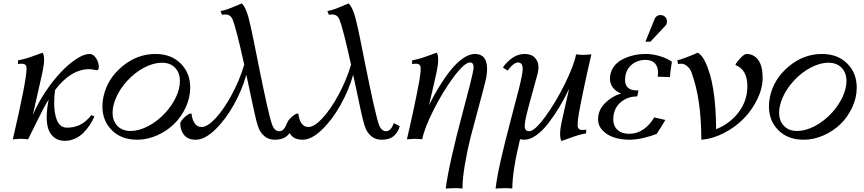

<svg xmlns="http://www.w3.org/2000/svg" viewBox="-20 -801 4969 1104"><path d="M225.1 -498Q233.4 -486.3 233.4 -459Q233.4 -429.7 224.6 -388.2Q216.3 -348.6 197.3 -266.8Q178.2 -185.1 168.5 -139.2Q197.3 -207 240.7 -272.2Q284.2 -337.4 329.1 -385Q374 -432.6 418.5 -461.7Q462.9 -490.7 495.1 -490.7Q516.1 -490.7 532.2 -466.8Q548.3 -442.9 548.3 -414.6Q548.3 -397.5 536.1 -397.5Q532.2 -397.5 517.6 -400.4Q502.9 -403.3 494.1 -403.3Q387.2 -403.3 296.4 -283.2Q291.5 -249 291.5 -209Q291.5 -181.2 294.9 -157.7Q298.3 -134.3 306.2 -112.8Q314 -91.3 329.1 -79.1Q344.2 -66.9 365.2 -66.9Q404.8 -66.9 438.5 -82.5Q472.2 -98.1 505.9 -139.2L522.9 -131.3Q510.7 -104 495.1 -80.6Q479.5 -57.1 458.5 -36.4Q437.5 -15.6 410.2 -3.4Q382.8 8.8 352.5 8.8Q315.9 8.8 292 -10.3Q268.1 -29.3 258.3 -58.3Q248.5 -87.4 248.5 -125.5Q248.5 -170.4 259.8 -229Q230 -181.2 189.5 -97.2Q148.9 -13.2 141.6 0Q115.7 -2.9 98.1 -2.9L53.7 0Q132.8 -338.9 132.8 -407.7Q132.8 -434.6 106 -434.6Q91.8 -434.6 83 -432.6L84 -454.1Q108.4 -458.5 130.6 -465.1Q152.8 -471.7 182.9 -482.9Q212.9 -494.1 225.1 -498Z M574.7 -244.1Q596.7 -347.2 682.6 -418.9Q768.6 -490.7 873.5 -490.7Q963.9 -490.7 1018.8 -436Q1073.7 -381.3 1073.7 -297.4Q1073.7 -239.3 1047.9 -183.6Q1022 -127.9 980.2 -87.4Q938.5 -46.9 882.3 -22.2Q826.2 2.4 768.6 2.4Q678.2 2.4 623.5 -51.8Q568.8 -106 568.8 -189.9Q568.8 -216.3 574.7 -244.1ZM710.4 -335Q670.9 -291.5 649.2 -243.2Q627.4 -194.8 627.4 -152.8Q627.4 -105.5 655.5 -76.7Q683.6 -47.9 731.4 -47.9Q778.8 -47.9 832.5 -75.9Q886.2 -104 931.6 -153.3Q971.2 -197.3 992.9 -245.1Q1014.6 -293 1014.6 -335Q1014.6 -382.3 986.6 -411.4Q958.5 -440.4 910.6 -440.4Q863.3 -440.4 809.3 -412.4Q755.4 -384.3 710.4 -335Z M1139.6 -70.8Q1173.3 -70.8 1220.9 -122.6Q1268.6 -174.3 1313.5 -258.1Q1358.4 -341.8 1384.3 -429.2Q1338.4 -637.7 1317.4 -689.5Q1305.2 -717.8 1275.9 -717.8Q1263.2 -717.8 1256.8 -715.8L1248 -737.3Q1268.6 -741.2 1287.6 -747.8Q1306.6 -754.4 1335 -766.6Q1363.3 -778.8 1370.1 -781.2Q1382.8 -771 1397 -736.8Q1402.8 -722.2 1408.9 -700Q1415 -677.7 1422.6 -643.1Q1430.2 -608.4 1435.8 -581.3Q1441.4 -554.2 1451.7 -502.4Q1461.9 -450.7 1467.8 -421.9Q1524.4 -140.1 1544.4 -85Q1558.6 -46.4 1585.4 -46.4Q1614.3 -46.4 1629.9 -93.3L1664.1 -75.7Q1656.2 -43 1631.3 -20.3Q1606.4 2.4 1561 2.4Q1526.4 2.4 1503.2 -15.9Q1480 -34.2 1468.3 -62Q1464.8 -69.8 1461.2 -81.5Q1457.5 -93.3 1453.1 -111.1Q1448.7 -128.9 1445.1 -144.5Q1441.4 -160.2 1435.8 -186.5Q1430.2 -212.9 1426.5 -230.2Q1422.9 -247.6 1416 -280Q1409.2 -312.5 1405.3 -330.1Q1403.8 -335.9 1402.3 -342.8Q1400.9 -349.6 1399.2 -358.2Q1397.5 -366.7 1396.5 -371.1Q1371.6 -282.7 1323.7 -197.3Q1275.9 -111.8 1216.3 -54.7Q1156.7 2.4 1106 2.4Q1060.5 2.4 1038.6 -24.7Q1016.6 -51.8 1016.6 -90.8Q1016.6 -102.5 1036.9 -122.6Q1057.1 -142.6 1072.8 -147.9H1081.1Q1084.5 -114.7 1098.9 -92.8Q1113.3 -70.8 1139.6 -70.8Z M1753.9 -70.8Q1787.6 -70.8 1835.2 -122.6Q1882.8 -174.3 1927.7 -258.1Q1972.7 -341.8 1998.5 -429.2Q1952.6 -637.7 1931.6 -689.5Q1919.4 -717.8 1890.1 -717.8Q1877.4 -717.8 1871.1 -715.8L1862.3 -737.3Q1882.8 -741.2 1901.9 -747.8Q1920.9 -754.4 1949.2 -766.6Q1977.5 -778.8 1984.4 -781.2Q1997.1 -771 2011.2 -736.8Q2017.1 -722.2 2023.2 -700Q2029.3 -677.7 2036.9 -643.1Q2044.4 -608.4 2050 -581.3Q2055.7 -554.2 2065.9 -502.4Q2076.2 -450.7 2082 -421.9Q2138.7 -140.1 2158.7 -85Q2172.9 -46.4 2199.7 -46.4Q2228.5 -46.4 2244.1 -93.3L2278.3 -75.7Q2270.5 -43 2245.6 -20.3Q2220.7 2.4 2175.3 2.4Q2140.6 2.4 2117.4 -15.9Q2094.2 -34.2 2082.5 -62Q2079.1 -69.8 2075.4 -81.5Q2071.8 -93.3 2067.4 -111.1Q2063 -128.9 2059.3 -144.5Q2055.7 -160.2 2050 -186.5Q2044.4 -212.9 2040.8 -230.2Q2037.1 -247.6 2030.3 -280Q2023.4 -312.5 2019.5 -330.1Q2018.1 -335.9 2016.6 -342.8Q2015.1 -349.6 2013.4 -358.2Q2011.7 -366.7 2010.7 -371.1Q1985.8 -282.7 1938 -197.3Q1890.1 -111.8 1830.6 -54.7Q1771 2.4 1720.2 2.4Q1674.8 2.4 1652.8 -24.7Q1630.9 -51.8 1630.9 -90.8Q1630.9 -102.5 1651.1 -122.6Q1671.4 -142.6 1687 -147.9H1695.3Q1698.7 -114.7 1713.1 -92.8Q1727.5 -70.8 1753.9 -70.8Z M2491.2 -498Q2499.5 -486.3 2499.5 -459Q2499.5 -429.7 2490.7 -388.2Q2484.9 -360.8 2477.8 -329.6Q2470.7 -298.3 2461.4 -259.3Q2452.1 -220.2 2446.8 -196.3Q2474.6 -252.9 2505.4 -303Q2536.1 -353 2570.6 -396.5Q2605 -439.9 2641.6 -465.3Q2678.2 -490.7 2710.4 -490.7Q2780.8 -490.7 2780.8 -404.8Q2780.8 -372.1 2771.5 -335Q2759.8 -286.6 2731.7 -183.6Q2703.6 -80.6 2686.3 -13.4Q2668.9 53.7 2654.1 138.9Q2639.2 224.1 2639.2 283.2Q2619.1 280.8 2592.8 280.8L2543 283.2Q2551.8 211.9 2578.6 94.2Q2605.5 -23.4 2632.6 -123.8Q2659.7 -224.1 2681.4 -309.8Q2703.1 -395.5 2703.1 -414.1Q2703.1 -441.9 2682.6 -441.9Q2650.9 -441.9 2588.6 -358.4Q2526.4 -274.9 2473.1 -168.9Q2419.9 -63 2407.7 0Q2381.8 -2.9 2364.3 -2.9L2319.8 0Q2364.3 -190.9 2391.1 -335.9Q2398.9 -378.9 2398.9 -407.7Q2398.9 -434.6 2372.1 -434.6Q2357.9 -434.6 2349.1 -432.6L2350.1 -454.1Q2374.5 -458.5 2396.7 -465.1Q2418.9 -471.7 2449 -482.9Q2479 -494.1 2491.2 -498Z M3209 9.8Q3200.7 -2 3200.7 -29.3Q3200.2 -56.2 3209.5 -100.1Q3216.8 -136.2 3233.2 -206.1Q3249.5 -275.9 3252.4 -290Q3225.1 -232.9 3195.3 -183.6Q3165.5 -134.3 3132.1 -91.1Q3098.6 -47.9 3062.7 -22.7Q3026.9 2.4 2994.6 2.4Q2984.9 2.4 2970.2 -0.5Q2925.8 183.1 2925.8 283.2Q2905.8 280.8 2879.4 280.8L2829.6 283.2Q2837.9 214.8 2859.4 120.1Q2880.9 25.4 2920.7 -126Q2960.4 -277.3 2964.4 -293Q2985.4 -377 2985.4 -404.3Q2985.4 -441.9 2958.5 -441.9Q2955.1 -441.9 2951.4 -440.9Q2947.8 -439.9 2944.6 -438.7Q2941.4 -437.5 2937.7 -434.8Q2934.1 -432.1 2931.4 -430.4Q2928.7 -428.7 2924.8 -424.8Q2920.9 -420.9 2919.2 -419.2Q2917.5 -417.5 2913.6 -412.8Q2909.7 -408.2 2908.4 -406.7Q2907.2 -405.3 2903.3 -400.4Q2899.4 -395.5 2898.9 -395L2871.6 -412.6Q2892.6 -444.3 2925.3 -467.5Q2958 -490.7 2996.1 -490.7Q3035.6 -490.7 3055.9 -468.8Q3076.2 -446.8 3076.2 -416Q3076.2 -397 3071.8 -379.4Q3064 -347.7 3043.7 -276.6Q3023.4 -205.6 3010.3 -152.6Q2997.1 -99.6 2997.1 -74.2Q2997.1 -60.5 3004.2 -53.5Q3011.2 -46.4 3022.5 -46.4Q3054.2 -46.4 3115.2 -129.9Q3176.3 -213.4 3228.3 -319.3Q3280.3 -425.3 3292.5 -488.3Q3318.4 -485.4 3335.9 -485.4L3380.4 -488.3Q3335.9 -297.4 3309.1 -152.3Q3301.3 -109.4 3301.3 -80.6Q3301.3 -53.7 3328.1 -53.7Q3342.3 -53.7 3351.1 -55.7L3350.1 -34.2Q3325.7 -29.8 3303.5 -23.2Q3281.2 -16.6 3251.2 -5.4Q3221.2 5.9 3209 9.8Z M3720.2 -561.5H3691.4L3743.7 -691.4Q3746.6 -698.7 3752 -704.1Q3762.2 -714.4 3777.8 -714.4Q3793.9 -714.4 3804.4 -704.1Q3814.9 -693.8 3814.9 -678.2Q3814.9 -662.1 3806.6 -653.8ZM3550.8 -263.7Q3495.1 -245.6 3457 -206.1Q3418.9 -166.5 3418.9 -115.2Q3418.9 -77.6 3445.6 -50.3Q3472.2 -22.9 3512.2 -10.3Q3552.2 2.4 3599.6 2.4Q3636.7 2.4 3680.9 -8.1Q3725.1 -18.6 3755.9 -31.2Q3793 -87.9 3805.7 -111.3L3741.7 -126Q3717.3 -83.5 3680.4 -57.6Q3643.6 -31.7 3597.7 -31.7Q3555.7 -31.7 3531 -54Q3506.3 -76.2 3506.3 -113.8Q3506.3 -174.3 3546.1 -210.4Q3585.9 -246.6 3644 -246.6L3651.4 -280.8H3645Q3574.2 -280.8 3574.2 -340.8Q3574.2 -394.5 3608.2 -425.5Q3642.1 -456.5 3691.4 -456.5Q3727.1 -456.5 3745.4 -437.3Q3763.7 -418 3763.7 -382.3Q3763.7 -371.6 3762.2 -359.9L3832 -357.9Q3835 -396.5 3843.3 -446.3Q3815.9 -465.3 3774.7 -478Q3733.4 -490.7 3692.9 -490.7Q3656.7 -490.7 3622.1 -482.7Q3587.4 -474.6 3556.4 -458.3Q3525.4 -441.9 3506.3 -413.3Q3487.3 -384.8 3487.3 -348.1Q3487.3 -319.3 3504.4 -297.1Q3521.5 -274.9 3550.8 -263.7Z M4012.7 2.4Q4012.7 -233.9 3955.1 -387.2Q3947.3 -407.7 3930.4 -421.1Q3913.6 -434.6 3897.9 -434.6Q3887.7 -434.6 3878.9 -432.6L3874.5 -454.1Q3917.5 -465.3 3992.7 -498Q4006.8 -488.3 4015.4 -478Q4023.9 -467.8 4034.7 -445.8Q4096.2 -321.3 4097.7 -58.1Q4177.2 -89.8 4227.3 -155.8Q4277.3 -221.7 4277.3 -304.7Q4277.3 -401.4 4209 -426.8L4210.9 -434.6Q4222.2 -451.7 4241.7 -471.2Q4261.2 -490.7 4272 -490.7Q4314.5 -490.7 4339.8 -456.3Q4365.2 -421.9 4365.2 -354Q4365.2 -294.4 4335.4 -232.2Q4305.7 -169.9 4257.6 -120.4Q4209.5 -70.8 4144.3 -36.9Q4079.1 -2.9 4012.7 2.4Z M4407.2 -244.1Q4429.2 -347.2 4515.1 -418.9Q4601.1 -490.7 4706.1 -490.7Q4796.4 -490.7 4851.3 -436Q4906.2 -381.3 4906.2 -297.4Q4906.2 -239.3 4880.4 -183.6Q4854.5 -127.9 4812.7 -87.4Q4771 -46.9 4714.8 -22.2Q4658.7 2.4 4601.1 2.4Q4510.7 2.4 4456.1 -51.8Q4401.4 -106 4401.4 -189.9Q4401.4 -216.3 4407.2 -244.1ZM4543 -335Q4503.4 -291.5 4481.7 -243.2Q4460 -194.8 4460 -152.8Q4460 -105.5 4488 -76.7Q4516.1 -47.9 4564 -47.9Q4611.3 -47.9 4665 -75.9Q4718.8 -104 4764.2 -153.3Q4803.7 -197.3 4825.4 -245.1Q4847.2 -293 4847.2 -335Q4847.2 -382.3 4819.1 -411.4Q4791 -440.4 4743.2 -440.4Q4695.8 -440.4 4641.8 -412.4Q4587.9 -384.3 4543 -335Z"/></svg>

Font: Flanker
Style: Italic
Weight: 400
Italic angle: -12°
Designer: Flanker
Version: Version 2.027